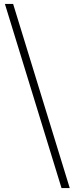

<svg xmlns="http://www.w3.org/2000/svg" viewBox="-20 -787 382 980"><path d="M336 173H294L5 -767H47Z"/></svg>

Font: Noto Serif JP ExtraLight Light
Style: Regular
Weight: 300
Version: Version 2.003-H1;hotconv 1.1.1;makeotfexe 2.6.0